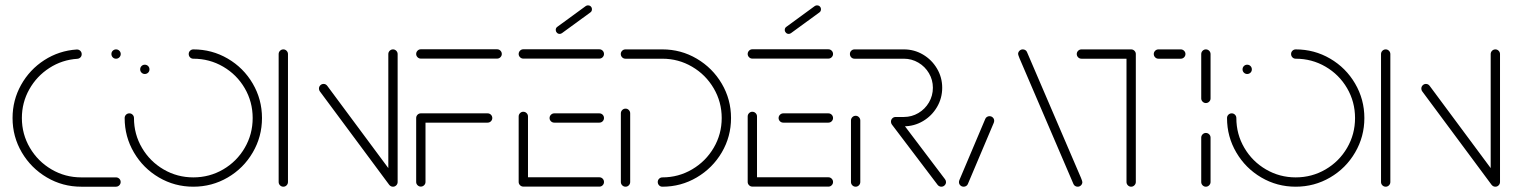

<svg xmlns="http://www.w3.org/2000/svg" viewBox="-20 -705 5719 725"><path d="M27.4 -259.3Q27.4 -326.7 59.6 -384.4Q91.9 -442.2 147.4 -478Q203 -513.7 269.6 -518.1Q277.4 -518.5 283 -513.3Q288.5 -508.1 288.5 -500.4Q288.5 -493.3 283.9 -488.5Q279.3 -483.7 272.2 -483Q214.4 -479.3 166.5 -448.3Q118.5 -417.4 90.6 -367.6Q62.6 -317.8 62.6 -259.3Q62.6 -198.5 92.8 -147Q123 -95.6 174.4 -65.4Q225.9 -35.2 286.7 -35.2H417.8Q425.2 -35.2 430.4 -30.2Q435.6 -25.2 435.6 -17.8Q435.6 -10.4 430.4 -5.2Q425.2 0 417.8 0H286.7Q216.3 0 156.9 -35Q97.4 -70 62.4 -129.4Q27.4 -188.9 27.4 -259.3ZM400.7 -501.1Q400.7 -508.5 405.9 -513.5Q411.1 -518.5 418.1 -518.5Q425.6 -518.5 430.7 -513.3Q435.9 -508.1 435.9 -501.1Q435.9 -493.7 430.7 -488.5Q425.6 -483.3 418.1 -483.3Q410.7 -483.3 405.7 -488.5Q400.7 -493.7 400.7 -501.1Z M509.3 -443Q509.3 -450.4 514.4 -455.6Q519.6 -460.7 526.7 -460.7Q534.1 -460.7 539.3 -455.6Q544.4 -450.4 544.4 -443Q544.4 -435.6 539.3 -430.6Q534.1 -425.6 526.7 -425.6Q519.6 -425.6 514.4 -430.7Q509.3 -435.9 509.3 -443ZM692.6 -501.1Q692.6 -508.5 697.8 -513.5Q703 -518.5 710 -518.5Q780.4 -518.5 840 -483.7Q899.6 -448.9 934.4 -389.3Q969.3 -329.6 969.3 -259.3Q969.3 -188.9 934.4 -129.3Q899.6 -69.6 840 -34.8Q780.4 0 710 0Q639.6 0 580.2 -34.8Q520.7 -69.6 485.7 -129.3Q450.7 -188.9 450.7 -259.3Q450.7 -266.7 455.9 -271.9Q461.1 -277 468.5 -277Q475.6 -277 480.7 -271.9Q485.9 -266.7 485.9 -259.3Q485.9 -198.1 516.1 -146.7Q546.3 -95.2 597.8 -65.2Q649.3 -35.2 710 -35.2Q771.1 -35.2 822.6 -65.2Q874.1 -95.2 904.1 -146.7Q934.1 -198.1 934.1 -259.3Q934.1 -320.4 904.1 -371.9Q874.1 -423.3 822.6 -453.3Q771.1 -483.3 710 -483.3Q702.6 -483.3 697.6 -488.5Q692.6 -493.7 692.6 -501.1Z M1050 0Q1042.6 0 1037.4 -5.2Q1032.2 -10.4 1032.2 -17.8V-500.7Q1032.2 -508.1 1037.4 -513.3Q1042.6 -518.5 1050 -518.5Q1057 -518.5 1062.2 -513.3Q1067.4 -508.1 1067.4 -500.7V-17.8Q1067.4 -10.4 1062.2 -5.2Q1057 0 1050 0ZM1184.4 -370.4Q1184.4 -377.8 1189.6 -383Q1194.8 -388.1 1201.9 -388.1Q1210.4 -388.1 1215.9 -380.7L1478.1 -27.4L1450 -6.7L1187.8 -360Q1184.4 -364.4 1184.4 -370.4ZM1464.1 0Q1456.7 0 1451.5 -5.2Q1446.3 -10.4 1446.3 -17.8V-500.7Q1446.3 -508.1 1451.5 -513.3Q1456.7 -518.5 1464.1 -518.5Q1471.1 -518.5 1476.3 -513.3Q1481.5 -508.1 1481.5 -500.7V-17.8Q1481.5 -10.4 1476.3 -5.2Q1471.1 0 1464.1 0Z M1586.7 -259.6V-17.8Q1586.7 -10.7 1581.5 -5.6Q1576.3 -0.4 1568.9 -0.4Q1561.9 -0.4 1556.7 -5.6Q1551.5 -10.7 1551.5 -17.8V-259.6ZM1838.9 -259.3Q1838.9 -252.2 1833.7 -247Q1828.5 -241.9 1821.1 -241.9H1568.9Q1561.9 -241.9 1556.7 -247Q1551.5 -252.2 1551.5 -259.3Q1551.5 -266.7 1556.7 -271.9Q1561.9 -277 1568.9 -277H1821.1Q1828.5 -277 1833.7 -271.9Q1838.9 -266.7 1838.9 -259.3ZM1551.5 -501.1Q1551.5 -508.5 1556.7 -513.7Q1561.9 -518.9 1568.9 -518.9H1857Q1864.4 -518.9 1869.6 -513.7Q1874.8 -508.5 1874.8 -501.1Q1874.8 -494.1 1869.6 -488.9Q1864.4 -483.7 1857 -483.7H1568.9Q1561.9 -483.7 1556.7 -488.9Q1551.5 -494.1 1551.5 -501.1Z M1938.5 -18.1V-265.2Q1938.5 -272.6 1943.7 -277.8Q1948.9 -283 1955.9 -283Q1963.3 -283 1968.5 -277.8Q1973.7 -272.6 1973.7 -265.2V-18.1ZM2260.7 -17.8Q2260.7 -10.4 2255.4 -5.2Q2250 0 2243 -0.4H1955.9Q1948.9 -0.4 1943.7 -5.6Q1938.5 -10.7 1938.5 -17.8Q1938.5 -25.2 1943.7 -30.4Q1948.9 -35.6 1955.9 -35.6H2243Q2250.4 -35.6 2255.6 -30.4Q2260.7 -25.2 2260.7 -17.8ZM2055.2 -259.3Q2055.2 -266.7 2060.6 -271.9Q2065.9 -277 2073 -277H2243Q2250.4 -277 2255.6 -271.9Q2260.7 -266.7 2260.7 -259.3Q2260.7 -252.2 2255.6 -247Q2250.4 -241.9 2243 -241.9H2073Q2065.6 -241.9 2060.4 -247Q2055.2 -252.2 2055.2 -259.3ZM1938.5 -501.1Q1938.5 -508.5 1943.7 -513.7Q1948.9 -518.9 1955.9 -518.9H2243Q2250.4 -518.9 2255.6 -513.7Q2260.7 -508.5 2260.7 -501.1Q2260.7 -494.1 2255.6 -488.9Q2250.4 -483.7 2243 -483.7H1955.9Q1948.9 -483.7 1943.7 -488.9Q1938.5 -494.1 1938.5 -501.1ZM2093.3 -577Q2087 -577 2082.8 -581.5Q2078.5 -585.9 2078.5 -591.9Q2078.5 -599.6 2084.4 -603.7L2191.5 -681.9Q2195.6 -684.8 2200.4 -684.8Q2206.7 -684.8 2210.9 -680.6Q2215.2 -676.3 2215.2 -670Q2215.2 -662.2 2209.3 -658.1L2102.2 -580Q2098.1 -577 2093.3 -577Z M2342.2 -294.8Q2349.3 -294.8 2354.4 -289.6Q2359.6 -284.4 2359.6 -277V-17.8Q2359.6 -10.4 2354.4 -5.2Q2349.3 0 2342.2 0Q2334.8 0 2329.6 -5.2Q2324.4 -10.4 2324.4 -17.8V-277Q2324.4 -284.4 2329.6 -289.6Q2334.8 -294.8 2342.2 -294.8ZM2463.7 -17.8Q2463.7 -25.2 2468.9 -30.2Q2474.1 -35.2 2481.1 -35.2Q2541.9 -35.2 2593.3 -65.4Q2644.8 -95.6 2675 -147Q2705.2 -198.5 2705.2 -259.3Q2705.2 -320 2675 -371.5Q2644.8 -423 2593.3 -453.1Q2541.9 -483.3 2481.1 -483.3H2341.9Q2334.4 -483.3 2329.3 -488.5Q2324.1 -493.7 2324.1 -501.1Q2324.1 -508.1 2329.3 -513.3Q2334.4 -518.5 2341.9 -518.5H2481.1Q2551.5 -518.5 2610.9 -483.5Q2670.4 -448.5 2705.4 -389.1Q2740.4 -329.6 2740.4 -259.3Q2740.4 -188.9 2705.4 -129.4Q2670.4 -70 2610.9 -35Q2551.5 0 2481.1 0Q2473.7 0 2468.7 -5.2Q2463.7 -10.4 2463.7 -17.8Z M2803.3 -18.1V-265.2Q2803.3 -272.6 2808.5 -277.8Q2813.7 -283 2820.7 -283Q2828.1 -283 2833.3 -277.8Q2838.5 -272.6 2838.5 -265.2V-18.1ZM3125.6 -17.8Q3125.6 -10.4 3120.2 -5.2Q3114.8 0 3107.8 -0.4H2820.7Q2813.7 -0.4 2808.5 -5.6Q2803.3 -10.7 2803.3 -17.8Q2803.3 -25.2 2808.5 -30.4Q2813.7 -35.6 2820.7 -35.6H3107.8Q3115.2 -35.6 3120.4 -30.4Q3125.6 -25.2 3125.6 -17.8ZM2920 -259.3Q2920 -266.7 2925.4 -271.9Q2930.7 -277 2937.8 -277H3107.8Q3115.2 -277 3120.4 -271.9Q3125.6 -266.7 3125.6 -259.3Q3125.6 -252.2 3120.4 -247Q3115.2 -241.9 3107.8 -241.9H2937.8Q2930.4 -241.9 2925.2 -247Q2920 -252.2 2920 -259.3ZM2803.3 -501.1Q2803.3 -508.5 2808.5 -513.7Q2813.7 -518.9 2820.7 -518.9H3107.8Q3115.2 -518.9 3120.4 -513.7Q3125.6 -508.5 3125.6 -501.1Q3125.6 -494.1 3120.4 -488.9Q3115.2 -483.7 3107.8 -483.7H2820.7Q2813.7 -483.7 2808.5 -488.9Q2803.3 -494.1 2803.3 -501.1ZM2958.1 -577Q2951.9 -577 2947.6 -581.5Q2943.3 -585.9 2943.3 -591.9Q2943.3 -599.6 2949.3 -603.7L3056.3 -681.9Q3060.4 -684.8 3065.2 -684.8Q3071.5 -684.8 3075.7 -680.6Q3080 -676.3 3080 -670Q3080 -662.2 3074.1 -658.1L2967 -580Q2963 -577 2958.1 -577Z M3211.1 0Q3203.7 0 3198.5 -5.2Q3193.3 -10.4 3193.3 -17.8V-250Q3193.3 -257.4 3198.5 -262.6Q3203.7 -267.8 3211.1 -267.8Q3218.1 -267.8 3223.3 -262.6Q3228.5 -257.4 3228.5 -250V-17.8Q3228.5 -10.4 3223.3 -5.2Q3218.1 0 3211.1 0ZM3552.2 -17.4Q3552.2 -10.4 3547 -5.2Q3541.9 0 3534.4 0Q3530.4 0 3526.7 -1.9Q3523 -3.7 3520.7 -6.7L3347.8 -234.8Q3344.4 -239.3 3344.4 -245.6Q3344.4 -253 3349.6 -258.1Q3354.8 -263.3 3361.9 -263.3Q3370 -263.3 3375.9 -256.3L3548.5 -28.1Q3552.2 -23.3 3552.2 -17.4ZM3344.4 -245.9Q3344.4 -253.3 3349.6 -258.3Q3354.8 -263.3 3361.9 -263.3H3393Q3422.6 -263.3 3447.8 -278.1Q3473 -293 3487.8 -318.3Q3502.6 -343.7 3502.6 -373.7Q3502.6 -403.3 3487.8 -428.5Q3473 -453.7 3447.8 -468.5Q3422.6 -483.3 3393 -483.3H3206.7Q3199.3 -483.3 3194.3 -488.5Q3189.3 -493.7 3189.3 -501.1Q3189.3 -508.5 3194.4 -513.5Q3199.6 -518.5 3206.7 -518.5H3393Q3432.2 -518.5 3465.4 -498.9Q3498.5 -479.3 3518.1 -446.1Q3537.8 -413 3537.8 -373.7Q3537.8 -334.1 3518.1 -300.7Q3498.5 -267.4 3465.4 -247.8Q3432.2 -228.1 3393 -228.1H3361.9Q3354.4 -228.1 3349.4 -233.3Q3344.4 -238.5 3344.4 -245.9Z M3618.9 0Q3611.5 0 3606.3 -5Q3601.1 -10 3601.1 -17.4Q3601.1 -20.4 3602.6 -24.8L3700.4 -255.9Q3702.2 -260.7 3706.7 -263.5Q3711.1 -266.3 3716.3 -266.3Q3723.7 -266.3 3728.9 -261.3Q3734.1 -256.3 3734.1 -248.9Q3734.1 -245.9 3732.6 -241.5L3634.8 -10.4Q3633 -5.6 3628.5 -2.8Q3624.1 0 3618.9 0ZM4067 -17.4Q4067 -10.4 4061.9 -5.2Q4056.7 0 4049.3 0Q4044.1 0 4039.6 -2.8Q4035.2 -5.6 4033.3 -10.4L3829.6 -485.2Q3827 -491.9 3825.7 -495.6Q3824.4 -499.3 3824.4 -501.1Q3824.4 -508.1 3829.6 -513.3Q3834.8 -518.5 3842.2 -518.5Q3847.4 -518.5 3851.9 -515.7Q3856.3 -513 3858.1 -508.1L4061.9 -33.3Q4064.4 -26.7 4065.7 -23Q4067 -19.3 4067 -17.4Z M4268.9 -502.2V-17.8Q4268.9 -10.7 4263.7 -5.4Q4258.5 0 4251.1 0Q4244.1 0 4238.9 -5.2Q4233.7 -10.4 4233.7 -17.8V-502.2ZM4045.9 -501.1Q4045.9 -508.1 4051.1 -513.3Q4056.3 -518.5 4063.7 -518.5H4251.1Q4258.5 -518.5 4263.7 -513.3Q4268.9 -508.1 4268.9 -501.1Q4268.9 -493.7 4263.7 -488.5Q4258.5 -483.3 4251.1 -483.3H4063.7Q4056.3 -483.3 4051.1 -488.5Q4045.9 -493.7 4045.9 -501.1ZM4336.7 -501.1Q4336.7 -508.1 4341.9 -513.3Q4347 -518.5 4354.4 -518.5H4438.5Q4445.9 -518.5 4451.1 -513.3Q4456.3 -508.1 4456.3 -501.1Q4456.3 -493.7 4451.1 -488.5Q4445.9 -483.3 4438.5 -483.3H4354.4Q4347 -483.3 4341.9 -488.5Q4336.7 -493.7 4336.7 -501.1Z M4533.3 0Q4526.3 0 4521.1 -5.2Q4515.9 -10.4 4515.9 -17.8V-185.2Q4515.9 -192.6 4521.1 -197.8Q4526.3 -203 4533.3 -203Q4540.7 -203 4545.9 -197.8Q4551.1 -192.6 4551.1 -185.2V-17.8Q4551.1 -10.7 4545.9 -5.4Q4540.7 0 4533.3 0ZM4533.3 -315.9Q4526.3 -315.9 4521.1 -321.1Q4515.9 -326.3 4515.9 -333.3V-500.7Q4515.9 -508.1 4521.1 -513.3Q4526.3 -518.5 4533.3 -518.5Q4540.7 -518.5 4545.9 -513.3Q4551.1 -508.1 4551.1 -500.7V-333.3Q4551.1 -326.3 4545.9 -321.1Q4540.7 -315.9 4533.3 -315.9Z M4671.9 -443Q4671.9 -450.4 4677 -455.6Q4682.2 -460.7 4689.3 -460.7Q4696.7 -460.7 4701.9 -455.6Q4707 -450.4 4707 -443Q4707 -435.6 4701.9 -430.6Q4696.7 -425.6 4689.3 -425.6Q4682.2 -425.6 4677 -430.7Q4671.9 -435.9 4671.9 -443ZM4855.2 -501.1Q4855.2 -508.5 4860.4 -513.5Q4865.6 -518.5 4872.6 -518.5Q4943 -518.5 5002.6 -483.7Q5062.2 -448.9 5097 -389.3Q5131.9 -329.6 5131.9 -259.3Q5131.9 -188.9 5097 -129.3Q5062.2 -69.6 5002.6 -34.8Q4943 0 4872.6 0Q4802.2 0 4742.8 -34.8Q4683.3 -69.6 4648.3 -129.3Q4613.3 -188.9 4613.3 -259.3Q4613.3 -266.7 4618.5 -271.9Q4623.7 -277 4631.1 -277Q4638.1 -277 4643.3 -271.9Q4648.5 -266.7 4648.5 -259.3Q4648.5 -198.1 4678.7 -146.7Q4708.9 -95.2 4760.4 -65.2Q4811.9 -35.2 4872.6 -35.2Q4933.7 -35.2 4985.2 -65.2Q5036.7 -95.2 5066.7 -146.7Q5096.7 -198.1 5096.7 -259.3Q5096.7 -320.4 5066.7 -371.9Q5036.7 -423.3 4985.2 -453.3Q4933.7 -483.3 4872.6 -483.3Q4865.2 -483.3 4860.2 -488.5Q4855.2 -493.7 4855.2 -501.1Z M5212.6 0Q5205.2 0 5200 -5.2Q5194.8 -10.4 5194.8 -17.8V-500.7Q5194.8 -508.1 5200 -513.3Q5205.2 -518.5 5212.6 -518.5Q5219.6 -518.5 5224.8 -513.3Q5230 -508.1 5230 -500.7V-17.8Q5230 -10.4 5224.8 -5.2Q5219.6 0 5212.6 0ZM5347 -370.4Q5347 -377.8 5352.2 -383Q5357.4 -388.1 5364.4 -388.1Q5373 -388.1 5378.5 -380.7L5640.7 -27.4L5612.6 -6.7L5350.4 -360Q5347 -364.4 5347 -370.4ZM5626.7 0Q5619.3 0 5614.1 -5.2Q5608.9 -10.4 5608.9 -17.8V-500.7Q5608.9 -508.1 5614.1 -513.3Q5619.3 -518.5 5626.7 -518.5Q5633.7 -518.5 5638.9 -513.3Q5644.1 -508.1 5644.1 -500.7V-17.8Q5644.1 -10.4 5638.9 -5.2Q5633.7 0 5626.7 0Z"/></svg>

Font: 26F Galaxy Sans Light
Style: Regular
Weight: 300
Designer: C₂₉H₂₅N₃O₅
Version: Version 1.100